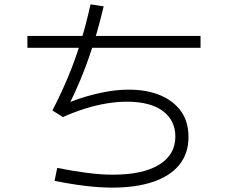

<svg xmlns="http://www.w3.org/2000/svg" viewBox="-20 -819 1040 876"><path d="M492 37Q435 37 368.5 29Q302 21 229 6L241 -53Q310 -39 375 -30.5Q440 -22 495 -22Q632 -22 706 -67.5Q780 -113 780 -196Q780 -269 723.5 -312Q667 -355 558 -355Q514 -355 466 -347Q418 -339 368.5 -323.5Q319 -308 267 -285L219 -315Q258 -390 290 -466.5Q322 -543 347.5 -625.5Q373 -708 393 -799L453 -790Q424 -667 386.5 -559Q349 -451 301 -354Q368 -380 437 -395Q506 -410 566 -410Q651 -410 712 -384Q773 -358 806.5 -310.5Q840 -263 840 -194Q840 -119 798.5 -67.5Q757 -16 679 10.5Q601 37 492 37ZM105 -601V-655H895V-601Z"/></svg>

Font: Murecho Thin Light
Style: Regular
Weight: 300
Version: Version 1.010